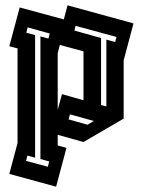

<svg xmlns="http://www.w3.org/2000/svg" viewBox="-20 -702 537 722"><path d="M15 -48 46 -164V-520L15 -528L54 -674L220 -629L234 -682L482 -614L445 -475V-256L294 -168L197 -195V-155L230 -146L191 0ZM360 -559V-307L380 -302V-553L413 -544L418 -563L264 -605L260 -587ZM112 -109 83 -117 78 -97 160 -75 165 -95 132 -104V-565L162 -557L167 -576L84 -599L79 -579L112 -570ZM197 -502V-289L213 -348L294 -325V-509L205 -533ZM238 -253 309 -233 333 -247 243 -272Z"/></svg>

Font: Blaka Hollow
Style: Regular
Weight: 400
Designer: Mohamed Gaber
Foundry: Kief Type Foundry
Version: Version 1.003; ttfautohint (v1.8.4.7-5d5b)